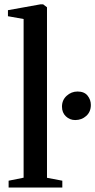

<svg xmlns="http://www.w3.org/2000/svg" viewBox="-20 -838 426 858"><path d="M85.5 -44V-753L15.5 -765.5V-792.5L160 -818.5H173L190 -805.5V-43.5L258.5 -30.5V0H18.5V-30.5ZM316 -301.5Q292 -301.5 274.5 -318Q257 -334.5 257 -361.5Q257 -391 278 -410Q299 -429 326.5 -429Q356.5 -429 371.2 -410.8Q386 -392.5 386 -369Q386 -338.5 365.5 -320Q345 -301.5 316 -301.5Z"/></svg>

Font: Merriweather 96pt Medium
Style: Regular
Weight: 500
Version: Version 2.100